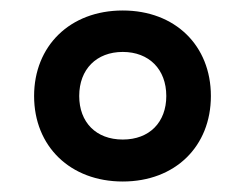

<svg xmlns="http://www.w3.org/2000/svg" viewBox="-20 -837 468 366"><path d="M214 -491C314 -491 382 -558 382 -654C382 -750 314 -817 214 -817C113 -817 45 -749 45 -654C45 -558 114 -491 214 -491ZM214 -571C163 -571 131 -604 131 -654C131 -705 164 -738 214 -738C264 -738 297 -705 297 -654C297 -604 265 -571 214 -571Z"/></svg>

Font: Noto Sans Kannada UI SemiBold
Style: Regular
Weight: 600
Designer: Jelle Bosma - Monotype Design Team
Foundry: Monotype Imaging Inc.
Version: Version 2.005